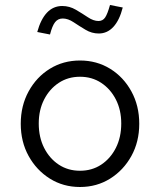

<svg xmlns="http://www.w3.org/2000/svg" viewBox="-20 -738 640 768"><path d="M300 10Q233 10 179.5 -23.5Q126 -57 94.5 -114Q63 -171 63 -243Q63 -315 94.5 -372.5Q126 -430 179.5 -463Q233 -496 300 -496Q367 -496 420.5 -463Q474 -430 505.5 -372.5Q537 -315 537 -243Q537 -171 505.5 -114Q474 -57 420.5 -23.5Q367 10 300 10ZM300 -55Q348 -55 385 -79.5Q422 -104 443.5 -146.5Q465 -189 465 -244Q465 -298 443.5 -340Q422 -382 385 -406.5Q348 -431 300 -431Q252 -431 215 -406.5Q178 -382 156.5 -340Q135 -298 135 -244Q135 -189 156.5 -146.5Q178 -104 215 -79.5Q252 -55 300 -55ZM180 -600 129 -610Q143 -661 168 -687.5Q193 -714 229 -714Q258 -714 283.5 -699Q309 -684 331.5 -669Q354 -654 374 -654Q391 -654 400.5 -668Q410 -682 420 -718L471 -708Q458 -657 433.5 -630.5Q409 -604 375 -604Q347 -604 322 -619Q297 -634 274.5 -649Q252 -664 231 -664Q212 -664 200.5 -649.5Q189 -635 180 -600Z"/></svg>

Font: Red Hat Mono
Style: Regular
Weight: 400
Designer: Pentagram, MCKL
Foundry: Pentagram, MCKL
Version: Version 1.023